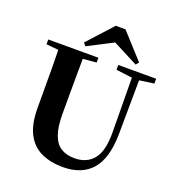

<svg xmlns="http://www.w3.org/2000/svg" viewBox="-173 -1124 1175 1281"><g transform="rotate(20 414.5 -483.5)"><path d="M497 -987 658 -810 641 -789 417 -905H509L284 -789L267 -810L428 -987ZM417 20Q331 20 265 -10Q199 -40 162 -109.5Q125 -179 125 -297V-406Q125 -490 124.5 -576Q124 -662 121 -747H297Q296 -662 295.5 -577Q295 -492 295 -406V-312Q295 -221 315 -166Q335 -111 374 -86.5Q413 -62 470 -62Q557 -62 605 -121Q653 -180 651 -316L647 -747H699L695 -314Q693 -142 622 -61Q551 20 417 20ZM36 -713V-747H392V-713L228 -698H198ZM533 -713V-747H802V-713L689 -697H657Z"/></g></svg>

Font: Noto Serif JP Black
Style: Regular
Weight: 900
Designer: Ryoko NISHIZUKA 西塚涼子 (kana & ideographs); Frank Grießhammer (Latin, Greek & Cyrillic); Wenlong ZHANG 张文龙 (bopomofo); San
Foundry: Adobe
Version: Version 2.003-H1;hotconv 1.1.1;makeotfexe 2.6.0